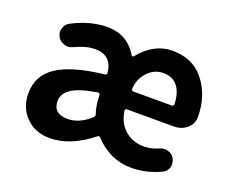

<svg xmlns="http://www.w3.org/2000/svg" viewBox="-99 -734 1090 909"><g transform="rotate(20 445.5 -280.0)"><path d="M222.7 13.7Q148.4 13.7 102.1 -33.2Q55.7 -80.1 55.7 -152.3Q55.7 -241.2 129.9 -291Q204.1 -340.8 366.2 -359.4Q376 -360.4 375 -370.1Q366.2 -456.1 282.2 -456.1Q236.3 -456.1 179.7 -428.7Q167 -422.9 154.3 -422.9Q145.5 -422.9 137.7 -425.8Q115.2 -431.6 104.5 -451.2Q96.7 -464.8 96.7 -478.5Q96.7 -486.3 99.6 -494.1Q105.5 -516.6 126 -527.3Q216.8 -574.2 300.8 -574.2Q402.3 -574.2 454.1 -487.3Q456.1 -484.4 459.5 -484.4Q462.9 -484.4 464.8 -486.3Q536.1 -574.2 628.9 -574.2Q730.5 -574.2 787.1 -504.9Q848.6 -429.7 848.6 -319.3Q848.6 -286.1 823.2 -263.7Q795.9 -239.3 757.8 -239.3H519.5Q515.6 -239.3 513.2 -236.3Q510.7 -233.4 511.7 -229.5Q520.5 -168.9 559.6 -135.3Q598.6 -101.6 654.3 -101.6Q691.4 -101.6 728.5 -118.2Q741.2 -124 753.9 -124Q762.7 -124 770.5 -121.1Q793 -115.2 802.7 -95.7Q809.6 -82 810.1 -67.4Q810.5 -52.7 802.7 -40Q794.9 -27.3 781.2 -20.5Q709 13.7 633.8 13.7Q525.4 13.7 447.3 -70.3Q441.4 -78.1 433.6 -72.3Q326.2 13.7 222.7 13.7ZM271.5 -100.6Q330.1 -100.6 385.7 -151.4Q392.6 -157.2 389.6 -167Q377 -203.1 376 -244.1L375 -258.8Q374 -269.5 364.3 -267.6Q276.4 -253.9 237.3 -228.5Q198.2 -203.1 198.2 -164.1Q198.2 -100.6 271.5 -100.6ZM510.7 -336.9Q510.7 -334 513.7 -332Q515.6 -329.1 519.5 -329.1H713.9Q718.8 -329.1 721.2 -332Q723.6 -335 723.6 -338.9Q723.6 -338.9 723.6 -338.9Q721.7 -396.5 696.8 -428.2Q671.9 -460 624 -460Q581.1 -460 549.8 -428.7Q510.7 -388.7 510.7 -336.9Z"/></g></svg>

Font: Gen Jyuu GothicX Bold
Style: Bold
Weight: 700
Designer: Ryoko NISHIZUKA (kana &amp; ideographs); Paul D. Hunt (Latin, Greek &amp; Cyrillic); Wenlong ZHANG (bopomofo); Sandoll C
Version: Version 1.058.20140828